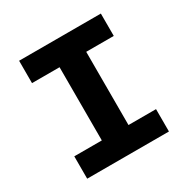

<svg xmlns="http://www.w3.org/2000/svg" viewBox="-150 -786 900 919"><g transform="rotate(-30 300.0 -326.0)"><path d="M74.1 0V-123.6H226.3V-528.2H74.1V-651.8H525.9V-528.2H373.7V-123.6H525.9V0Z"/></g></svg>

Font: Source Code Pro ExtraLight
Style: Regular
Weight: 200
Monospace: yes
Designer: Paul D. Hunt, Teo Tuominen
Foundry: Adobe
Version: Version 1.026;hotconv 1.1.0;makeotfexe 2.6.0